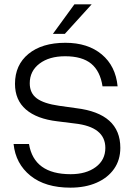

<svg xmlns="http://www.w3.org/2000/svg" viewBox="-20 -856 616 884"><path d="M402 -836 278.5 -700H223.5L322.5 -836ZM324 -287.5 244 -297.5Q149.5 -308.5 99.2 -352Q49 -395.5 49 -470Q49 -557 111.2 -608Q173.5 -659 281 -659Q384.5 -659 448.5 -605.5Q512.5 -552 521.5 -458.5H452Q441.5 -528.5 399.8 -562.8Q358 -597 280 -597Q206.5 -597 161.8 -563Q117 -529 117 -472.5Q117 -427 149.5 -403Q182 -379 252 -369L330.5 -358Q534 -333.5 534 -175.5Q534 -119.5 505.2 -78.5Q476.5 -37.5 424.8 -14.8Q373 8 304 8Q188.5 8 120.2 -47Q52 -102 42.5 -193H113.5Q136.5 -54 305 -54Q376.5 -54 420.8 -86.8Q465 -119.5 465 -175Q465 -272 324 -287.5Z"/></svg>

Font: Overused Grotesk Book
Style: Regular
Weight: 375
Version: Version 0.004